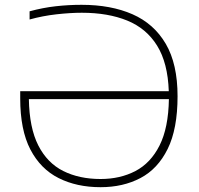

<svg xmlns="http://www.w3.org/2000/svg" viewBox="-20 -769 827 798"><path d="M398 9Q299 9 223.8 -28.8Q148.5 -66.5 106.2 -147.8Q64 -229 64 -360V-390H681.5Q677.5 -507.5 633 -579.2Q588.5 -651 508.8 -683.5Q429 -716 320 -716Q272 -716 214.5 -709.5Q157 -703 103 -688V-722Q158 -737 211.5 -743Q265 -749 319 -749Q441 -749 530.5 -709.8Q620 -670.5 669 -586.8Q718 -503 718 -369Q718 -233.5 677 -150.2Q636 -67 563.8 -29Q491.5 9 398 9ZM398 -25Q479.5 -25 543 -58.2Q606.5 -91.5 643.2 -164.5Q680 -237.5 682 -357H100Q102 -237.5 139.2 -164.5Q176.5 -91.5 243 -58.2Q309.5 -25 398 -25Z"/></svg>

Font: Encode Sans Expanded Expanded Thin
Style: Regular
Weight: 100
Width: 7
Designer: Multiple Designers
Foundry: Impallari Type
Version: Version 3.000; ttfautohint (v1.8.3) -l 8 -r 50 -G 200 -x 14 